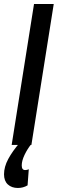

<svg xmlns="http://www.w3.org/2000/svg" viewBox="-71 -720 287 954"><path d="M-13 0 98 -700H196L85 0ZM28 -12 86 -6Q65 20 51 49.5Q37 79 37 102Q37 125 54 125Q64 125 72 121L66 201Q44 214 18 214Q-13 214 -32 196.5Q-51 179 -51 146Q-51 109 -30 70Q-9 31 28 -12Z"/></svg>

Font: Georama Extra Condensed SemiBold
Style: Italic
Weight: 600
Width: 2
Italic angle: -9°
Designer: Jean-Baptiste Levee
Foundry: Production Type
Version: Version 1.000